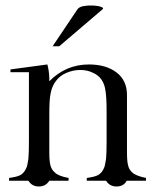

<svg xmlns="http://www.w3.org/2000/svg" viewBox="-20 -656 561 697"><path d="M159 0Q146 21 121 21Q96 21 83 0H13V-10Q27 -12 37.5 -14.5Q48 -17 55 -21Q68 -29 75 -45Q78 -50 79.5 -59Q81 -68 83 -79Q84 -90 84.5 -106Q85 -122 85 -144V-394H18V-404L152 -422Q159 -395 159 -369V-361Q219 -422 303 -422Q365 -422 403 -393Q441 -364 441 -311V-104Q441 -69 445 -56Q448 -41 460 -30Q472 -18 510 -10V0H440Q429 21 403 21Q378 21 365 0H295V-10Q309 -12 319.5 -14.5Q330 -17 337 -21Q350 -29 357 -45Q360 -51 361.5 -59.5Q363 -68 365 -79Q366 -90 366.5 -106.5Q367 -123 367 -144V-248Q367 -303 363 -326Q360 -350 349 -366Q338 -383 317 -392Q297 -402 271 -402Q245 -402 220 -391Q197 -381 183 -362Q169 -344 164 -318Q161 -305 160 -285Q159 -265 159 -236V-140V-104Q159 -87 160 -75.5Q161 -64 163 -56Q167 -40 179 -30Q191 -17 229 -10V0H159ZM261 -622Q267 -631 284 -634Q301 -637 318.5 -636Q336 -635 347 -631Q358 -627 352 -622L195 -488H171Z"/></svg>

Font: Wachinanga
Style: Regular
Weight: 400
Designer: deFharo
Foundry: deFharo
Version: Wachinanga: Version 2.001 2013